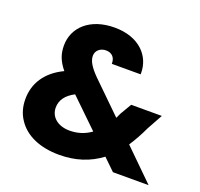

<svg xmlns="http://www.w3.org/2000/svg" viewBox="-126 -856 1050 1007"><g transform="rotate(20 399.0 -352.5)"><path d="M69 -91C112 -26 194 11 302 11C392 11 469 -14 534 -63L599 0H798L629 -166C652 -201 673 -239 691 -278L739 -365H568L531 -302C526 -290 521 -281 518 -274L347 -441C308 -481 291 -510 291 -538C291 -567 315 -588 347 -588C379 -588 399 -568 399 -535C399 -534 399 -533 399 -532H560C560 -535 560 -537 560 -540C560 -631 490 -716 349 -716C212 -716 130 -638 130 -537C130 -490 143 -454 178 -411C83 -366 36 -292 36 -204C36 -161 47 -123 69 -91ZM201 -216C201 -258 225 -291 273 -316L429 -165C394 -140 355 -127 310 -127C243 -127 201 -165 201 -216Z"/></g></svg>

Font: Poppins
Style: Bold
Weight: 700
Designer: Ninad Kale (Devanagari), Jonny Pinhorn (Latin)
Foundry: Indian Type Foundry
Version: 4.004